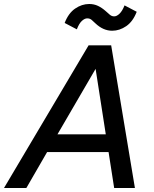

<svg xmlns="http://www.w3.org/2000/svg" viewBox="-42 -942 774 962"><path d="M-22 0 402 -715H515L634 0H530L502 -180H194L90 0ZM246 -269H488L437 -597ZM405 -922Q429 -922 449 -912.5Q469 -903 488 -886Q499 -876 508.5 -868Q518 -860 530 -860Q543 -860 557 -873.5Q571 -887 582 -915L643 -883Q624 -834 590.5 -811Q557 -788 520 -788Q475 -788 436 -825Q426 -835 417 -842.5Q408 -850 395 -850Q382 -850 368 -837Q354 -824 343 -795L282 -827Q301 -876 334.5 -899Q368 -922 405 -922Z"/></svg>

Font: Wix Madefor Text Medium
Style: Italic
Weight: 500
Italic angle: -12°
Designer: Dalton Maag Ltd
Foundry: Dalton Maag Ltd
Version: Version 3.100